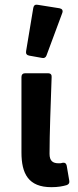

<svg xmlns="http://www.w3.org/2000/svg" viewBox="-20 -777 328 808"><path d="M120.1 -744.1 89.8 -561.5C87.9 -550.8 92.8 -544.9 102.5 -543L157.2 -533.2C166 -531.2 172.9 -535.2 175.8 -543.9L242.2 -722.7C246.1 -733.4 241.2 -740.2 230.5 -742.2L138.7 -756.8C128.9 -758.8 122.1 -754.9 120.1 -744.1ZM70.3 -135.7C70.3 -45.9 99.6 10.7 196.3 10.7C224.6 10.7 244.1 6.8 260.7 2C269.5 -1 273.4 -7.8 271.5 -16.6L260.7 -80.1C258.8 -89.8 252 -93.8 242.2 -91.8C237.3 -89.8 231.4 -89.8 227.5 -89.8C202.1 -89.8 188.5 -99.6 188.5 -129.9C188.5 -211.9 193.4 -342.8 197.3 -453.1C198.2 -462.9 192.4 -468.8 182.6 -468.8H85.9C76.2 -468.8 70.3 -462.9 70.3 -453.1Z"/></svg>

Font: Ed Sans Neue SemiBold
Style: Regular
Weight: 600
Designer: Stephen Hutchings
Version: Version 1.004;PS 001.004;hotconv 1.0.88;makeotf.lib2.5.64775